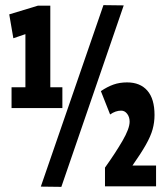

<svg xmlns="http://www.w3.org/2000/svg" viewBox="-20 -726 654 748"><path d="M25 -305V-386H79V-593L32 -577L16 -670L128 -704H176V-386H223V-305ZM219 2 139 1 383 -706 462 -705ZM389 0V-73Q429 -129 457 -177Q485 -225 485 -252Q485 -270 475.5 -282.5Q466 -295 452 -295Q430 -295 409 -280L373 -371Q398 -388 422 -396.5Q446 -405 475 -405Q526 -405 554 -373Q582 -341 582 -278Q582 -249 574.5 -222Q567 -195 548 -161.5Q529 -128 496 -81H588V0Z"/></svg>

Font: Georama ExtraCondensed ExtraBold
Style: Regular
Weight: 800
Width: 2
Designer: Jean-Baptiste Levee
Foundry: Production Type
Version: Version 1.000